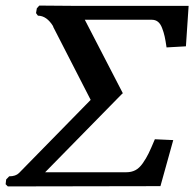

<svg xmlns="http://www.w3.org/2000/svg" viewBox="-28 -667 696 688"><path d="M647.9 -646 638.2 -501 568.8 -497.1Q565.4 -521 562 -536.4Q558.6 -551.8 552.7 -566.9Q546.9 -582 537.8 -589.1Q528.8 -596.2 516.1 -596.2H275.9L412.1 -333L405.8 -327.1L133.8 -49.8H424.8Q442.9 -49.8 457 -57.1Q471.2 -64.5 483.4 -81.8Q495.6 -99.1 504.4 -117.2Q513.2 -135.3 526.9 -168L592.8 -165L546.9 0L0 1L-7.8 -6.8L-5.9 -23.9L4.9 -35.2Q28.3 -35.2 40 -46.9L296.9 -309.1L162.1 -571.8H163.1Q139.6 -610.8 107.9 -610.8L101.1 -620.1L104 -637.2L112.8 -647L237.8 -646Z"/></svg>

Font: Linux Libertine G
Style: Semibold Italic
Weight: 600
Italic angle: -11.5°
Designer: Philipp H. Poll
Foundry: Philipp H. Poll
Version: Version 5.1.1